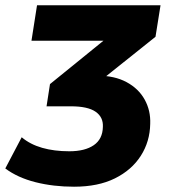

<svg xmlns="http://www.w3.org/2000/svg" viewBox="-73 -515 652 726"><path d="M207 191Q129 191 61.5 174Q-6 157 -53 122L9 4Q41 31 86.5 44Q132 57 189 57Q248 57 281.5 34Q315 11 316 -35Q318 -72 288.5 -92.5Q259 -113 195 -113H103L116 -197L365 -399L357 -361H46L67 -495H534L515 -376L291 -197L239 -229H295Q360 -229 405.5 -204.5Q451 -180 474 -138.5Q497 -97 495 -47Q494 20 459.5 74Q425 128 361.5 159.5Q298 191 207 191Z"/></svg>

Font: Nunito Sans 11pt Black
Style: Italic
Weight: 900
Italic angle: -9°
Version: Version 3.101;gftools[0.9.27]